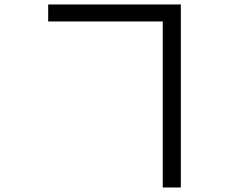

<svg xmlns="http://www.w3.org/2000/svg" viewBox="-20 -790 1040 860"><path d="M195.8 -693.8V-770H790V49.8H709V-693.8Z"/></svg>

Font: Source Han Sans CN
Style: Regular
Weight: 400
Designer: Ryoko NISHIZUKA  (kana, bopomofo & ideographs); Paul D. Hunt (Latin, Greek & Cyrillic); Sandoll Communications , Soo-you
Foundry: Adobe
Version: Version 2.004;hotconv 1.0.118;makeotfexe 2.5.65603